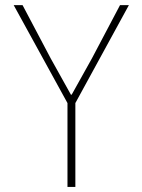

<svg xmlns="http://www.w3.org/2000/svg" viewBox="-20 -740 564 760"><path d="M247.1 0V-332L34.2 -719.7H69.3L180.7 -508.8L260.7 -365.2H263.7L343.8 -508.8L455.1 -719.7H490.2L278.3 -332V0Z"/></svg>

Font: Reddit Sans Condensed ExtraLight
Style: Regular
Weight: 250
Version: Version 1.014